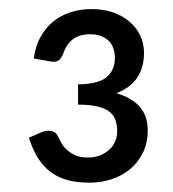

<svg xmlns="http://www.w3.org/2000/svg" viewBox="-20 -838 372 412"><path d="M177 -818.5Q202.5 -818.5 223 -811.2Q243.5 -804 258.2 -791.2Q273 -778.5 281 -761.5Q289 -744.5 289 -724.5Q289 -660.5 229.5 -638Q262.5 -628.5 279.8 -609Q297 -589.5 297 -558.5Q297 -531 286.5 -510Q276 -489 258.8 -474.8Q241.5 -460.5 218.8 -453.2Q196 -446 172 -446Q143.5 -446 122.5 -452.2Q101.5 -458.5 86.2 -470.8Q71 -483 60.2 -501Q49.5 -519 42 -542.5L69.5 -554.5Q77 -557.5 84 -557.5Q98.5 -557.5 104 -546Q107 -539.5 111.5 -531.5Q116 -523.5 123.5 -516.5Q131 -509.5 141.8 -504.8Q152.5 -500 168.5 -500Q184 -500 195.8 -505Q207.5 -510 215.5 -517.8Q223.5 -525.5 227.5 -535.5Q231.5 -545.5 231.5 -556Q231.5 -571 227.2 -581.8Q223 -592.5 213.2 -599.5Q203.5 -606.5 187.2 -610Q171 -613.5 147.5 -613.5V-657Q191 -657.5 208.8 -672.5Q226.5 -687.5 226.5 -713.5Q226.5 -738.5 212 -751.5Q197.5 -764.5 173.5 -764.5Q149.5 -764.5 135.2 -752.8Q121 -741 115 -721Q111 -713 106.8 -709.2Q102.5 -705.5 95 -705.5Q93 -705.5 90.8 -705.8Q88.5 -706 86 -706.5L52.5 -712.5Q56 -739 67 -758.8Q78 -778.5 94.2 -791.8Q110.5 -805 131.5 -811.8Q152.5 -818.5 177 -818.5Z"/></svg>

Font: Lato TR
Style: Regular
Weight: 400
Designer: Lukasz Dziedzic
Foundry: tyPoland Lukasz Dziedzic
Version: Version 1.104 2013